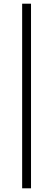

<svg xmlns="http://www.w3.org/2000/svg" viewBox="-20 -805 288 1040"><path d="M100 -785V215H148V-785Z"/></svg>

Font: Jost Light
Style: Regular
Weight: 300
Version: Version 3.710